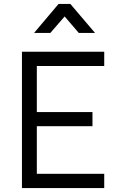

<svg xmlns="http://www.w3.org/2000/svg" viewBox="-20 -960 612 980"><path d="M92 -696H512V-623H168V-388H452V-316H168V-73H512V0H92ZM279 -940H339L465 -792H382L310 -876L237 -792H154Z"/></svg>

Font: TitilliumText22L 400 wt
Style: 400 wt
Weight: 400
Designer: Campivisivi
Foundry: Campivisivi
Version: 1.000